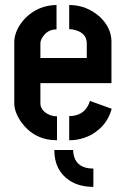

<svg xmlns="http://www.w3.org/2000/svg" viewBox="-20 -561 504 768"><path d="M353.5 186.5V113.3Q291 113.3 276.4 65.4Q272.5 52.7 272.5 39.1H197.3Q197.3 120.1 256.8 160.2Q295.9 186.5 353.5 186.5ZM37.1 -147.5V-395.5Q39.1 -443.4 81.1 -488.3Q132.8 -540 206.1 -541V-443.4Q168 -443.4 148.4 -409.2Q141.6 -397.5 141.6 -387.7V-329.1H327.1V-386.7Q327.1 -427.7 282.2 -440.4Q269.5 -444.3 256.8 -444.3V-541Q326.2 -541 379.9 -493.2Q424.8 -450.2 425.8 -396.5V-228.5H141.6V-147.5Q141.6 -122.1 169.9 -105.5Q187.5 -95.7 208 -95.7V0Q117.2 0 64.5 -73.2Q37.1 -113.3 37.1 -147.5ZM256.8 0V-96.7Q313.5 -96.7 335 -144.5Q337.9 -151.4 339.8 -157.2L426.8 -126Q409.2 -59.6 347.7 -23.4Q305.7 0 256.8 0Z"/></svg>

Font: Post No Bills Colombo
Style: Bold
Weight: 700
Designer: Kosala Senevirathne, Siva Puranthara, Lasantha Premarathna, Tharique Azeez
Foundry: Mooniak
Version: Version 1.220 ; ttfautohint (v1.6)